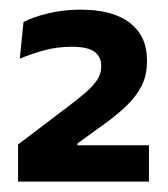

<svg xmlns="http://www.w3.org/2000/svg" viewBox="-20 -730 339 388"><path d="M16.5 -363V-438L114 -512Q135.5 -528 151.2 -541.5Q167 -555 175.8 -567.8Q184.5 -580.5 184.5 -594.5V-597.5Q184.5 -615 171.2 -625.2Q158 -635.5 124.5 -635.5Q95 -635.5 68.2 -628Q41.5 -620.5 20 -611.5L27.5 -685.5Q47.5 -696 78.2 -703.2Q109 -710.5 142.5 -710.5Q208.5 -710.5 242.8 -683.5Q277 -656.5 277 -609.5V-605Q277 -579 267 -558.2Q257 -537.5 238.2 -518.8Q219.5 -500 191 -479.5L136.5 -440V-424L95 -436.5H281V-363Z"/></svg>

Font: Anek Gujarati Medium SemiBold
Style: Regular
Weight: 600
Version: Version 1.003